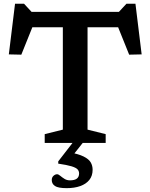

<svg xmlns="http://www.w3.org/2000/svg" viewBox="-20 -761 801 1022"><path d="M314.5 -666.5H446V-71L542.5 -47V0H218V-47L314.5 -71ZM636.5 -616H123L162.5 -641.5L93.5 -470L27 -471.5L60 -741H108L160 -685L97.5 -698H662L601 -685L653 -741H701L734 -471.5L667.5 -470L598.5 -641.5ZM335.5 240.5Q289.5 240.5 272.5 229Q255.5 217.5 255.5 197.5Q255.5 183 264.8 174.8Q274 166.5 284 166.5Q291 166.5 300.8 174.8Q310.5 183 323.2 191Q336 199 352 199Q377 199 389 189.8Q401 180.5 401 162.5Q401 149.5 392.8 140.5Q384.5 131.5 360.8 124.2Q337 117 290 110V98L379 -17H433.5L346.5 93L343 48.5Q397 58 425 72Q453 86 463 103.5Q473 121 473 142.5Q473 175 455.5 196.8Q438 218.5 407 229.5Q376 240.5 335.5 240.5Z"/></svg>

Font: Newsreader 9pt Medium
Style: Regular
Weight: 500
Designer: Hugues Gentile
Foundry: Production Type
Version: Version 1.003